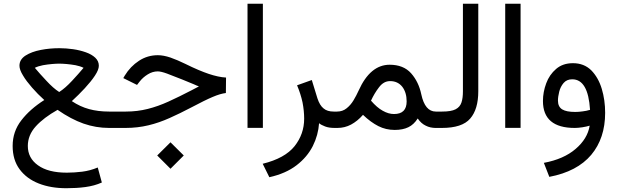

<svg xmlns="http://www.w3.org/2000/svg" viewBox="-20 -687 3317 1031"><path d="M217.8 -149.9C166.5 -117.2 125.5 -81.1 94.7 -41C63.5 -1 47.9 44.9 47.9 96.7C47.9 147 60.5 188.5 85.4 222.2C110.4 255.9 144.5 281.2 188 298.3C231.4 315.4 280.8 323.7 336.4 323.7C372.1 323.7 405.8 321.8 438.5 317.4C470.7 313 500 305.2 526.9 293L504.9 212.4C477.1 224.1 449.2 231.4 421.4 234.9C393.6 238.3 365.7 240.2 338.9 240.2C272 240.2 220.7 227.1 184.1 200.7C147.5 174.8 129.4 140.1 129.4 96.7C129.4 58.1 143.6 22.9 172.4 -8.8C200.7 -40 239.7 -69.3 289.1 -97.2C337.4 -63.5 383.8 -39.1 428.2 -23.4C472.7 -7.8 518.6 0 565.9 0H595.2V-87.9H565.9C526.4 -87.9 490.7 -92.3 458.5 -101.1C426.3 -109.9 395.5 -124 365.7 -144C389.6 -166 413.1 -189 435.1 -212.9C457 -236.8 475.6 -259.3 489.7 -280.8C503.9 -302.2 510.7 -319.8 510.7 -334C510.7 -350.6 504.4 -364.7 491.7 -377C478.5 -389.2 461.9 -398.9 440.9 -406.2C419.9 -413.6 397 -419.4 372.1 -422.9C347.2 -426.3 323.2 -428.2 299.3 -428.2C265.6 -428.2 231.9 -425.3 199.2 -418.9C166 -412.6 138.7 -402.3 117.2 -388.7C95.2 -374.5 84.5 -356.4 84.5 -334C84.5 -319.8 90.8 -302.2 103.5 -281.7C115.7 -260.7 132.3 -239.3 152.3 -216.3C172.4 -193.4 194.3 -170.9 217.8 -149.9ZM297.9 -345.2C308.1 -345.2 320.8 -344.7 336.9 -343.3C352.5 -341.8 368.7 -339.8 385.3 -336.9C401.9 -333.5 416.5 -329.1 428.7 -322.8C411.1 -301.8 390.6 -278.3 366.7 -252.9C342.8 -227.1 319.8 -207 297.9 -192.9C275.9 -207 253.4 -227.1 229.5 -252.9C205.6 -278.3 184.6 -301.8 167 -322.8C179.2 -329.1 193.8 -333.5 210.9 -336.9C227.5 -339.8 243.7 -341.8 259.8 -343.3C275.4 -344.7 288.1 -345.2 297.9 -345.2Z M824.2 147.9 895.5 219.2 966.8 147.9 895.5 77.1ZM575.7 0H653.8C697.8 0 738.8 -4.9 777.3 -14.2C815.9 -23.4 853.5 -36.6 890.6 -53.2C927.7 -69.8 966.3 -88.4 1005.9 -109.4C1055.7 -135.7 1094.2 -154.8 1122.1 -166.5C1149.4 -178.2 1172.9 -185.1 1192.9 -187.5L1193.8 -270.5C1166 -272 1135.3 -278.8 1101.6 -290C1067.9 -301.3 1025.9 -318.8 975.6 -343.8C946.8 -357.9 920.4 -369.1 895.5 -377.9C870.6 -386.2 848.1 -390.6 827.6 -390.6C791 -390.6 757.3 -380.9 726.6 -360.8C695.8 -340.8 669.9 -314 649.4 -280.3L642.1 -267.6L715.8 -231L729 -248C741.2 -263.7 755.9 -276.9 773.4 -287.6C790.5 -298.3 808.6 -303.7 827.1 -303.7C838.4 -303.7 855 -299.8 876.5 -292C897.9 -284.2 925.3 -273.4 958 -260.3C988.8 -248 1009.8 -239.3 1021 -234.4C1032.2 -229 1041 -225.6 1048.3 -223.1L1010.3 -203.1C964.4 -179.2 922.4 -158.7 884.8 -141.6C847.2 -124.5 810.1 -111.3 773.4 -102.1C736.8 -92.8 697.8 -87.9 655.3 -87.9H575.7Z M1309.1 -667V-0.5H1391.6V-667Z M1693.4 -25.4C1700.7 -19 1711.9 -13.2 1726.1 -7.8C1740.2 -2.4 1757.3 0 1777.3 0H1791V-87.9H1772C1749 -87.9 1731 -93.3 1717.8 -104.5C1704.1 -115.2 1692.9 -133.3 1684.6 -158.7L1654.3 -257.3L1575.2 -229C1588.4 -197.8 1598.1 -167 1604.5 -137.2C1610.4 -106.9 1613.3 -77.6 1613.3 -49.8C1613.3 5.4 1596.2 54.2 1562 97.7C1527.3 141.1 1470.2 172.9 1390.6 192.4L1426.3 264.6C1485.4 251.5 1534.2 230 1572.8 200.2C1610.8 170.9 1639.6 136.7 1659.7 97.2C1679.2 58.1 1690.4 17.1 1693.4 -25.4Z M1929.2 -70.3C1957 -43.5 1984.9 -23.4 2011.7 -9.8C2038.6 3.9 2067.9 10.7 2099.6 10.7C2128.4 10.7 2152.8 5.9 2172.9 -3.9C2192.4 -13.2 2209 -28.8 2223.1 -50.8C2235.4 -32.7 2249.5 -20 2266.1 -12.2C2282.2 -3.9 2300.3 0 2319.8 0H2333.5V-87.9H2320.3C2281.2 -87.9 2255.4 -118.7 2242.2 -180.7C2232.9 -225.1 2214.8 -262.7 2187.5 -293.5C2160.2 -324.2 2121.6 -339.4 2072.3 -339.4C2002.9 -339.4 1947.3 -293 1905.8 -200.7C1897.9 -183.1 1888.7 -165.5 1878.4 -148.4C1868.2 -131.3 1855.5 -116.7 1841.3 -105.5C1827.1 -93.8 1809.6 -87.9 1789.6 -87.9H1771.5V0H1792C1817.9 0 1842.3 -5.9 1865.2 -18.1C1887.7 -30.3 1909.2 -47.4 1929.2 -70.3ZM1972.2 -146.5C1984.4 -172.9 1998.5 -196.8 2015.6 -218.8C2032.2 -240.7 2051.8 -251.5 2074.7 -251.5C2102.5 -251.5 2124 -241.2 2140.1 -221.2C2155.8 -200.7 2163.6 -174.3 2163.6 -142.6C2163.6 -97.2 2141.1 -74.7 2095.7 -74.7C2075.7 -74.7 2055.7 -80.6 2035.2 -92.3C2014.6 -103.5 1993.7 -121.6 1972.2 -146.5Z M2314 0H2353C2425.3 0 2476.1 -16.6 2504.9 -50.3C2533.7 -83.5 2548.3 -132.3 2548.3 -197.3V-667H2465.8V-196.8C2465.8 -172.9 2463.4 -152.8 2458 -136.7C2452.6 -120.6 2442.4 -108.4 2426.3 -100.1C2410.2 -91.8 2386.2 -87.9 2353.5 -87.9H2314Z M2692.9 -667V-0.5H2775.4V-667Z M3146.5 -12.2C3138.7 35.2 3113.3 76.7 3070.8 112.8C3028.3 149.4 2971.2 174.3 2900.4 187.5L2929.7 262.7C3029.8 243.7 3104.5 204.1 3154.8 144.5C3204.6 85 3229.5 9.8 3229.5 -81.1C3229.5 -126.5 3223.6 -169.4 3211.4 -210C3199.2 -250.5 3180.2 -283.7 3154.8 -309.6C3128.9 -335 3096.2 -347.7 3056.6 -347.7C3020 -347.7 2990.2 -337.4 2966.3 -316.9C2942.4 -296.4 2924.3 -270.5 2913.1 -239.7C2901.4 -208.5 2895.5 -176.8 2895.5 -144.5C2895.5 -48.3 2952.6 0 3066.4 0C3077.1 0 3090.3 -1 3106.4 -3.4C3122.1 -5.9 3135.3 -8.8 3146.5 -12.2ZM3148.4 -97.2C3135.3 -93.3 3122.1 -90.3 3108.4 -88.9C3094.7 -86.9 3081.5 -85.9 3068.8 -85.9C3037.1 -85.9 3014.2 -90.3 2999 -99.6C2983.9 -108.9 2976.1 -124.5 2976.1 -147C2976.1 -161.1 2978.5 -176.8 2982.9 -194.8C2987.3 -212.4 2995.1 -228 3006.3 -241.2C3017.6 -254.4 3032.7 -261.2 3052.7 -261.2C3109.9 -261.2 3141.6 -206.5 3148.4 -97.2Z"/></svg>

Font: Vazir
Style: Regular
Weight: 400
Designer: Saber Rastikerdar
Foundry: Saber Rastikerdar
Version: Version 27.002;January 24, 2021;FontCreator 13.0.0.2683 64-b